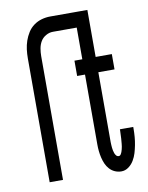

<svg xmlns="http://www.w3.org/2000/svg" viewBox="-84 -796 668 865"><g transform="rotate(-10 250.0 -363.5)"><path d="M74 0V-566Q74 -587 76.5 -607Q79 -627 85.5 -646Q92 -665 103 -682.5Q114 -700 130.5 -712Q147 -724 166.5 -729.5Q186 -735 206 -735H346V-665H206Q189 -665 173.5 -656Q158 -647 149.5 -632.5Q141 -618 138 -600.5Q135 -583 135 -566V0ZM401 8Q386 8 372 2Q358 -4 347.5 -15.5Q337 -27 331 -41Q325 -55 321.5 -70Q318 -85 316.5 -100Q315 -115 315 -130V-450H279V-520H315V-735H376V-520H450V-450H376V-130Q376 -124 376.5 -117.5Q377 -111 377.5 -104.5Q378 -98 379.5 -91.5Q381 -85 383 -79Q385 -73 389.5 -67.5Q394 -62 401 -62Q407 -62 410.5 -67.5Q414 -73 416 -78.5Q418 -84 419.5 -90Q421 -96 422 -102Q423 -108 423.5 -114Q424 -120 424.5 -126Q425 -132 425.5 -138Q426 -144 426 -150Q426 -156 426.5 -162Q427 -168 427 -174V-180H488V-171Q488 -153 486.5 -134.5Q485 -116 481.5 -98Q478 -80 473 -63Q468 -46 458.5 -30Q449 -14 434 -3Q419 8 401 8Z"/></g></svg>

Font: Iosevka Term
Style: Regular
Weight: 400
Monospace: yes
Designer: Belleve Invis
Foundry: Belleve Invis
Version: Version 30.0.1